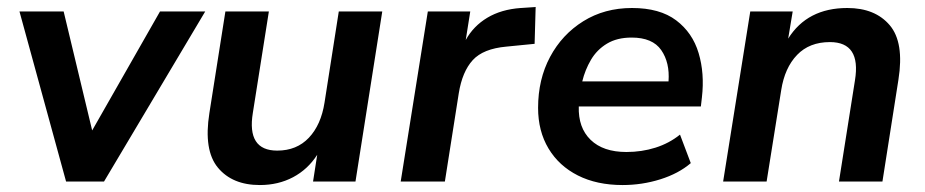

<svg xmlns="http://www.w3.org/2000/svg" viewBox="-20 -522 2658 552"><path d="M170 0 36 -489H163L245 -147L440 -489H570L279 0Z M727 10Q648 10 606.5 -40Q565 -90 582 -197L628 -489H753L707 -198Q689 -89 777 -89Q833 -89 868 -126Q903 -163 913 -227L954 -489H1079L1002 0H880L892 -77Q865 -35 822.5 -12.5Q780 10 727 10Z M1132 0 1210 -489H1332L1319 -407Q1341 -447 1381 -471Q1421 -495 1477 -499L1520 -502L1517 -396L1436 -388Q1369 -382 1339 -349Q1309 -316 1299 -254L1259 0Z M1770 10Q1696 10 1641.5 -17.5Q1587 -45 1557 -95Q1527 -145 1527 -212Q1527 -294 1561.5 -358.5Q1596 -423 1657 -461Q1718 -499 1797 -499Q1877 -499 1924 -463.5Q1971 -428 1988.5 -369.5Q2006 -311 1998 -242L1995 -216H1644Q1642 -155 1678 -120Q1714 -85 1781 -85Q1825 -85 1864.5 -97.5Q1904 -110 1935 -135L1966 -53Q1931 -23 1878.5 -6.5Q1826 10 1770 10ZM1796 -414Q1754 -414 1725 -396.5Q1696 -379 1679 -350Q1662 -321 1654 -288H1902Q1906 -342 1881 -378Q1856 -414 1796 -414Z M2059 0 2137 -489H2259L2246 -411Q2301 -499 2416 -499Q2496 -499 2538 -449.5Q2580 -400 2563 -293L2517 0H2392L2438 -291Q2456 -401 2366 -401Q2307 -401 2271.5 -364Q2236 -327 2226 -263L2184 0Z"/></svg>

Font: Nunito Sans
Style: Bold Italic
Weight: 700
Italic angle: -9°
Designer: Vernon Adams
Foundry: Vernon Adams
Version: Version 3.006; ttfautohint (v1.8.3)